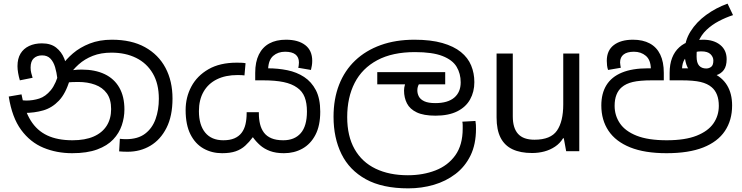

<svg xmlns="http://www.w3.org/2000/svg" viewBox="-20 -830 4075 1054"><path d="M376 11Q291 11 218.5 -19Q146 -49 96 -117Q46 -185 28 -300L98 -312Q114 -224 148.5 -168.5Q183 -113 239.5 -86.5Q296 -60 378 -60Q447 -60 494 -80.5Q541 -101 565.5 -139.5Q590 -178 590 -231Q590 -285 566.5 -317.5Q543 -350 502 -365Q461 -380 410 -380Q376 -380 350 -377.5Q324 -375 298 -368L303 -420Q322 -429 352 -438.5Q382 -448 428 -448Q502 -448 554.5 -423Q607 -398 635 -349Q663 -300 663 -229Q663 -185 648.5 -142Q634 -99 601.5 -64.5Q569 -30 513.5 -9.5Q458 11 376 11ZM681 3Q668 3 657.5 2.5Q647 2 634 1L638 -68Q644 -67 655.5 -66.5Q667 -66 672 -66Q737 -66 776.5 -96Q816 -126 834 -176.5Q852 -227 852 -288Q852 -370 819 -426.5Q786 -483 727.5 -512Q669 -541 592 -541Q534 -541 489.5 -523.5Q445 -506 412 -476.5Q379 -447 355 -410L363 -392Q341 -317 303.5 -277.5Q266 -238 217.5 -224Q169 -210 113 -210Q103 -210 87.5 -212.5Q72 -215 60 -221L61 -286Q75 -282 93.5 -280Q112 -278 124 -278Q161 -278 195.5 -289Q230 -300 259 -335Q288 -370 307 -443L317 -467Q342 -504 380.5 -537Q419 -570 472.5 -591Q526 -612 594 -612Q702 -612 776 -571Q850 -530 888.5 -457.5Q927 -385 927 -289Q927 -193 894 -128Q861 -63 805.5 -30Q750 3 681 3ZM210 -592Q259 -592 288.5 -568.5Q318 -545 332.5 -509Q347 -473 350 -434L295 -398Q291 -432 282.5 -461Q274 -490 257 -508Q240 -526 211 -526Q183 -526 165.5 -510Q148 -494 148 -459Q148 -443 151.5 -429.5Q155 -416 159 -403L89 -389Q83 -409 79.5 -429.5Q76 -450 76 -467Q76 -508 92.5 -535.5Q109 -563 139.5 -577.5Q170 -592 210 -592Z M1539 11Q1494 11 1462 -1Q1430 -13 1407.5 -33Q1385 -53 1368 -77Q1348 -50 1326 -30Q1304 -10 1274 0.5Q1244 11 1199 11Q1143 11 1097.5 -14.5Q1052 -40 1025.5 -92.5Q999 -145 999 -226Q999 -296 1030.5 -355Q1062 -414 1124.5 -450Q1187 -486 1280 -486Q1293 -486 1305.5 -485.5Q1318 -485 1328 -483L1322 -416Q1315 -417 1306.5 -417.5Q1298 -418 1284 -418Q1218 -418 1170.5 -394.5Q1123 -371 1097.5 -326.5Q1072 -282 1072 -220Q1072 -144 1106.5 -102Q1141 -60 1206 -60Q1242 -60 1266.5 -70.5Q1291 -81 1306 -100.5Q1321 -120 1327.5 -147.5Q1334 -175 1334 -208V-214H1401V-208Q1401 -176 1407.5 -149Q1414 -122 1429 -102Q1444 -82 1470 -71Q1496 -60 1535 -60Q1597 -60 1631 -99Q1665 -138 1665 -218Q1665 -264 1652.5 -296.5Q1640 -329 1611 -349Q1582 -370 1536.5 -379.5Q1491 -389 1423 -389H1381V-430Q1381 -490 1401 -530.5Q1421 -571 1458.5 -591.5Q1496 -612 1550 -612Q1617 -612 1655.5 -582.5Q1694 -553 1694 -496Q1694 -483 1692 -470.5Q1690 -458 1687 -446L1617 -458Q1619 -463 1620 -472.5Q1621 -482 1621 -487Q1621 -516 1602 -531Q1583 -546 1545 -546Q1506 -546 1480 -523.5Q1454 -501 1452 -452L1436 -455H1451Q1506 -455 1557.5 -444.5Q1609 -434 1649.5 -407.5Q1690 -381 1714 -335Q1738 -289 1738 -217Q1738 -140 1711.5 -89.5Q1685 -39 1640 -14Q1595 11 1539 11Z M2221 204Q2079 204 1988.5 154Q1898 104 1854.5 15.5Q1811 -73 1811 -189Q1811 -287 1841.5 -365Q1872 -443 1930 -498Q1988 -553 2070 -582.5Q2152 -612 2255 -612Q2345 -612 2408 -594Q2471 -576 2510 -544.5Q2549 -513 2566.5 -470.5Q2584 -428 2584 -379Q2584 -326 2560.5 -284Q2537 -242 2489.5 -218.5Q2442 -195 2371 -195Q2306 -195 2268 -213Q2230 -231 2214 -262.5Q2198 -294 2198 -333Q2198 -349 2203 -365.5Q2208 -382 2215 -396L2258 -374L2216 -367H2051V-434H2424V-367H2243L2304 -398Q2288 -383 2279.5 -367.5Q2271 -352 2271 -334Q2271 -316 2279.5 -300Q2288 -284 2309.5 -274Q2331 -264 2370 -264Q2438 -264 2473.5 -294Q2509 -324 2509 -378Q2509 -426 2486.5 -463.5Q2464 -501 2409 -522.5Q2354 -544 2258 -544Q2134 -544 2051 -499.5Q1968 -455 1927 -375Q1886 -295 1886 -187Q1886 -83 1926.5 -11.5Q1967 60 2042 96Q2117 132 2219 132Q2302 132 2370.5 105.5Q2439 79 2479.5 22.5Q2520 -34 2520 -124Q2520 -129 2520 -141Q2520 -153 2518 -162L2590 -166Q2592 -155 2592.5 -144.5Q2593 -134 2593 -123Q2593 -38 2563 23.5Q2533 85 2480.5 125Q2428 165 2361.5 184.5Q2295 204 2221 204Z M3160 -536V0H3088L3075 -71H3071Q3054 -43 3027 -25Q3000 -7 2968 1.5Q2936 10 2901 10Q2837 10 2793.5 -10.5Q2750 -31 2728 -74Q2706 -117 2706 -185V-536H2795V-191Q2795 -127 2824 -95Q2853 -63 2914 -63Q3003 -63 3037.5 -113Q3072 -163 3072 -257V-536Z M3639 11Q3519 11 3439.5 -21Q3360 -53 3320.5 -112Q3281 -171 3281 -251Q3281 -317 3309 -362.5Q3337 -408 3394 -431.5Q3451 -455 3537 -455H3560L3553 -452Q3552 -501 3525.5 -523.5Q3499 -546 3460 -546Q3423 -546 3403.5 -531Q3384 -516 3384 -487Q3384 -482 3385.5 -472.5Q3387 -463 3388 -458L3318 -446Q3314 -458 3312.5 -470.5Q3311 -483 3311 -496Q3311 -553 3349.5 -582.5Q3388 -612 3455 -612Q3509 -612 3547 -591.5Q3585 -571 3604.5 -530.5Q3624 -490 3624 -430V-389H3560Q3492 -389 3454 -380Q3416 -371 3393 -351Q3374 -335 3364 -309.5Q3354 -284 3354 -249Q3354 -196 3383 -153Q3412 -110 3475 -85Q3538 -60 3640 -60Q3741 -60 3804 -85Q3867 -110 3896.5 -152.5Q3926 -195 3926 -249Q3926 -284 3916 -309.5Q3906 -335 3887 -351Q3864 -371 3826 -380Q3788 -389 3720 -389H3656V-430Q3656 -477 3669.5 -512Q3683 -547 3709 -570.5Q3735 -594 3770 -604L3792 -605Q3801 -607 3812.5 -609.5Q3824 -612 3840 -612Q3898 -612 3933.5 -583.5Q3969 -555 3969 -505Q3969 -467 3953.5 -446Q3938 -425 3911.5 -417Q3885 -409 3852 -409Q3808 -409 3783 -427Q3758 -445 3748 -475.5Q3738 -506 3738 -541V-543Q3738 -605 3770.5 -657Q3803 -709 3856.5 -748Q3910 -787 3974 -810L4004 -747Q3964 -734 3926 -714Q3888 -694 3858.5 -666Q3829 -638 3814 -601L3811 -586Q3807 -573 3805.5 -557Q3804 -541 3804 -520Q3804 -485 3818 -469.5Q3832 -454 3857 -454Q3872 -454 3884 -463Q3896 -472 3896 -498Q3896 -517 3880.5 -532.5Q3865 -548 3830 -548Q3800 -548 3776 -537Q3752 -526 3738.5 -505Q3725 -484 3724 -452L3718 -455H3749Q3833 -455 3888.5 -431Q3944 -407 3971.5 -361.5Q3999 -316 3999 -251Q3999 -170 3959.5 -111Q3920 -52 3840.5 -20.5Q3761 11 3639 11Z"/></svg>

Font: hexlsinhala05
Style: Book
Weight: 400
Designer: Jelle Bosma - Monotype Design Team
Foundry: Monotype Imaging Inc.
Version: Version 2.003